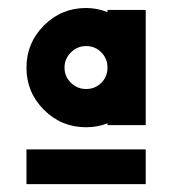

<svg xmlns="http://www.w3.org/2000/svg" viewBox="-20 -747 441 478"><path d="M247.6 -435.5V-439.9Q222.7 -430.2 194.3 -430.2Q132.8 -430.2 89.4 -473.6Q45.9 -517.1 45.9 -578.6Q45.9 -640.1 89.4 -683.6Q132.8 -727.1 194.3 -727.1Q221.7 -727.1 247.6 -716.8V-722.2H342.8V-435.5ZM194.3 -632.3Q172.4 -632.3 156.5 -616.5Q140.6 -600.6 140.6 -578.6Q140.6 -556.6 156.5 -541Q172.4 -525.4 194.3 -525.4Q216.8 -525.4 232.2 -540.8Q247.6 -556.2 247.6 -578.6Q247.6 -601.1 232.2 -616.7Q216.8 -632.3 194.3 -632.3ZM45.9 -288.6V-375H342.8V-288.6Z"/></svg>

Font: Basically A Sans Serif
Style: Bold
Weight: 700
Designer: Hyung-Suk Kim
Foundry: Mental Design
Version: 1.000